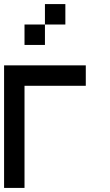

<svg xmlns="http://www.w3.org/2000/svg" viewBox="-20 -920 540 940"><path d="M0 0V-600H400V-500H100V0ZM100 -700V-800H200V-700ZM200 -800V-900H300V-800Z"/></svg>

Font: Galmuri9 Regular
Style: Regular
Weight: 400
Designer: Lee Minseo (quiple)
Version: Version 2.399;hotconv 1.1.1;makeotfexe 2.6.0 DEVELOPMENT